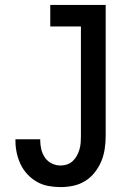

<svg xmlns="http://www.w3.org/2000/svg" viewBox="-20 -755 540 783"><path d="M227 8Q202 8 177.5 3.5Q153 -1 131.5 -13Q110 -25 92.5 -43.5Q75 -62 64.5 -84Q54 -106 48.5 -130.5Q43 -155 43 -180V-187H144V-183Q144 -164 148.5 -145.5Q153 -127 163.5 -112Q174 -97 191 -88.5Q208 -80 227 -80Q241 -80 254 -84.5Q267 -89 277 -98.5Q287 -108 293.5 -120Q300 -132 304 -145.5Q308 -159 309 -172.5Q310 -186 310 -200V-647H185V-735H411V-200Q411 -174 407 -147.5Q403 -121 393 -97Q383 -73 366.5 -52Q350 -31 327.5 -17Q305 -3 279 2.5Q253 8 227 8Z"/></svg>

Font: Iosevka Term Semibold
Style: Regular
Weight: 600
Monospace: yes
Designer: Belleve Invis
Foundry: Belleve Invis
Version: Version 31.4.0